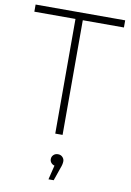

<svg xmlns="http://www.w3.org/2000/svg" viewBox="-102 -762 743 1085"><g transform="rotate(10 269.0 -219.0)"><path d="M12 -699V-658H248V0H290V-658H526V-699ZM310 122.5C303.3 115.5 294.7 112 284 112C273.3 112 264.7 115.3 258 122C251.3 128.7 248 136.7 248 146C248 154 250.5 161 255.5 167C260.5 173 267 177 275 179L255 261H285L311 186C317 171.3 320 158 320 146C320 137.3 316.7 129.5 310 122.5Z"/></g></svg>

Font: Montserrat Custom ExtraLight
Style: Regular
Weight: 300
Designer: Julieta Ulanovsky
Foundry: Julieta Ulanovsky
Version: Version 7.200